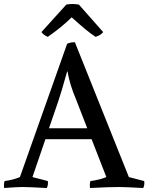

<svg xmlns="http://www.w3.org/2000/svg" viewBox="-24 -939 745 964"><path d="M436 -240H204L139 -50L216 -30Q219 -11 211 5Q121 0 89 0Q72 0 56 1Q40 2 25 3Q10 4 -3 5Q-6 -14 -1 -30Q44 -36 76 -50L313 -719Q328 -727 352 -727L623 -50L700 -30Q703 -11 695 5Q605 0 573 0Q521 0 428 5Q425 -14 430 -30Q477 -36 510 -50ZM315 -580H313Q282 -469 269 -432L222 -295H414L359 -437Q327 -511 315 -580ZM456 -754Q416 -779 336 -852Q285 -802 216 -754Q196 -762 184 -778L309 -916Q326 -919 340 -919Q352 -919 372 -916L494 -778Q482 -762 456 -754Z"/></svg>

Font: Alike
Style: Regular
Weight: 400
Designer: Cyreal (www.cyreal.org)
Foundry: Cyreal (www.cyreal.org)
Version: Version 1.212